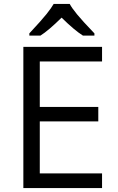

<svg xmlns="http://www.w3.org/2000/svg" viewBox="-20 -951 596 971"><path d="M496.1 0H98.1V-713.9H496.1V-640.1H181.2V-410.2H477.1V-336.9H181.2V-74.2H496.1ZM128.4 -782.2Q190.4 -848.6 215.3 -879.9Q240.2 -911.1 251.5 -931.2H332.5Q343.3 -910.6 369.9 -878.2Q396.5 -845.7 457.5 -782.2V-771H399.4Q356.4 -797.9 291.5 -861.8Q225.1 -796.4 184.6 -771H128.4Z"/></svg>

Font: Zoram GWebM
Style: Regular
Weight: 400
Foundry: Ascender Corporation
Version: Version 1.000